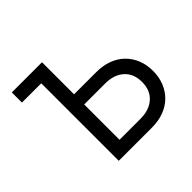

<svg xmlns="http://www.w3.org/2000/svg" viewBox="-165 -892 1084 1084"><g transform="rotate(-45 376.5 -350.0)"><path d="M209 0V-619H55V-700H296V-444H473Q526 -444 569 -428Q612 -412 642 -382.5Q672 -353 688.5 -312.5Q705 -272 705 -222Q705 -173 688.5 -132Q672 -91 642 -61.5Q612 -32 569 -16Q526 0 473 0ZM296 -81H463Q534 -81 575.5 -118.5Q617 -156 617 -222Q617 -288 575.5 -325.5Q534 -363 463 -363H296Z"/></g></svg>

Font: NT Somic
Style: Regular
Weight: 400
Designer: Ravid Balaliev — lead type designer, mastering
Michael Voronin — secret advisor, marketing
Ivan Kovalenko — best boy
Foundry: NT Type
Version: Version 0.7